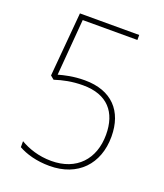

<svg xmlns="http://www.w3.org/2000/svg" viewBox="-134 -804 773 904"><g transform="rotate(20 252.5 -352.0)"><path d="M240 -426C182 -426 139 -415 110 -407L133 -689H407V-714H110L82 -393L100 -378C140 -391 185 -401 240 -401C363 -401 421 -331 421 -219C421 -97 347 -15 220 -15C156 -15 103 -34 64 -57V-27C101 -6 155 10 220 10C362 10 448 -82 448 -219C448 -347 375 -426 240 -426Z"/></g></svg>

Font: Noto Sans Thai Looped SemiCondensed Thin
Style: Regular
Weight: 100
Width: 4
Designer: Sasikarn Vongin, Ben Mitchell
Foundry: The Fontpad Ltd
Version: Version 1.001